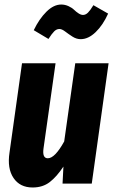

<svg xmlns="http://www.w3.org/2000/svg" viewBox="-20 -810 505 847"><path d="M335.9 -637.2Q317.4 -637.2 299.8 -648.4Q282.2 -659.7 267.6 -670.9Q252.9 -682.1 242.2 -682.1Q229.5 -682.1 219 -671.6Q208.5 -661.1 193.8 -638.2L128.9 -676.8Q152.8 -726.6 184.8 -758.3Q216.8 -790 250 -790Q266.6 -790 282 -783Q297.4 -775.9 306.4 -767.1Q315.4 -758.3 326.2 -751.2Q336.9 -744.1 346.2 -744.1Q357.9 -744.1 368.2 -754.4Q378.4 -764.6 392.1 -787.1L457 -750Q434.1 -699.2 401.9 -668.2Q369.6 -637.2 335.9 -637.2ZM124 17.1Q67.9 17.1 39.6 -24.9Q11.2 -66.9 22 -137.2L77.1 -530.8H225.1L171.9 -154.8Q166 -111.8 190.9 -111.8Q222.2 -111.8 263.2 -186L312 -530.8H459L384.8 0H255.9L259.8 -75.2Q230.5 -30.8 199.5 -6.8Q168.5 17.1 124 17.1Z"/></svg>

Font: Fira Sans Compressed
Style: Bold Italic
Weight: 700
Width: 3
Italic angle: -8°
Designer: Carrois Corporate & Edenspiekermann AG
Foundry: Carrois Corporate GbR & Edenspiekermann AG
Version: Version 4.203;PS 004.203;hotconv 1.0.88;makeotf.lib2.5.64775